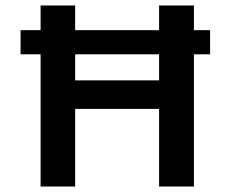

<svg xmlns="http://www.w3.org/2000/svg" viewBox="-20 -680 841 700"><path d="M55 -570H746V-482H55ZM560 0V-660H687V0ZM128 0V-660H254V0ZM201 -283V-387H612V-283Z"/></svg>

Font: Bricolage Grotesque 20pt SemiBold
Style: Regular
Weight: 600
Version: Version 1.001;gftools[0.9.33.dev8+g029e19f]